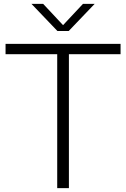

<svg xmlns="http://www.w3.org/2000/svg" viewBox="-20 -965 647 985"><path d="M273.5 0V-687H8.5V-740H598.5V-687H333.5V0ZM274.5 -806 141.5 -945H201.5L303.5 -836L405.5 -945H465.5L332.5 -806Z"/></svg>

Font: Encode Sans Semi Expanded Light
Style: Regular
Weight: 300
Width: 6
Designer: Multiple Designers
Foundry: Impallari Type
Version: Version 3.000; ttfautohint (v1.8.3) -l 8 -r 50 -G 200 -x 14 